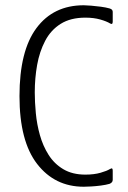

<svg xmlns="http://www.w3.org/2000/svg" viewBox="-20 -700 485 729"><path d="M408 -17Q408 -7 396 -2Q382 2 363 4.5Q344 7 326 8Q308 9 298 9Q188 9 121 -77.5Q54 -164 54 -335Q54 -507 118.5 -593.5Q183 -680 298 -680Q308 -680 326 -678.5Q344 -677 363 -674.5Q382 -672 396 -668Q403 -666 405.5 -662.5Q408 -659 408 -655V-618Q408 -605 398 -611Q385 -619 360.5 -626Q336 -633 304 -633Q248 -633 210.5 -609.5Q173 -586 151.5 -545Q130 -504 121 -453.5Q112 -403 112 -349Q112 -313 116 -270.5Q120 -228 131.5 -187Q143 -146 164.5 -112Q186 -78 220.5 -57.5Q255 -37 304 -37Q337 -37 361.5 -44Q386 -51 397 -58Q404 -62 406 -60Q408 -58 408 -52Z"/></svg>

Font: Glory Light
Style: Regular
Weight: 300
Version: Version 1.011